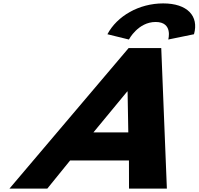

<svg xmlns="http://www.w3.org/2000/svg" viewBox="-20 -1107 1166 1127"><path d="M736.6 -875C736.6 -875 790.3 -978 893.7 -978C997.1 -978 967.6 -875 967.6 -875L1118.7 -906C1148.8 -1013 1079.7 -1087 937.8 -1087C795.9 -1087 667 -1013 610.5 -906ZM733.1 -330H528.5L726.7 -570H728.9ZM926.5 -825H735.1L35.5 0H257.7L391.5 -165H736.9L737.3 0H959.5Z"/></svg>

Font: Hussar
Style: BdWideOblFour
Weight: 700
Foundry: Cannot Into Space Fonts
Version: Version 2.00